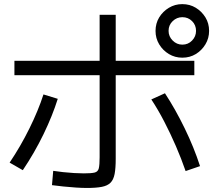

<svg xmlns="http://www.w3.org/2000/svg" viewBox="-20 -875 1040 932"><path d="M401.7 37.4Q379 37.4 348.3 35.4Q317.7 33.4 287 30.2Q256.3 27 232.3 23.7L238.3 -45.7Q259.3 -42.4 286 -39.5Q312.7 -36.7 339.5 -35Q366.3 -33.4 387 -33.4Q423 -33.4 439.3 -37.4Q455.6 -41.4 459.6 -58Q463.6 -74.6 463.6 -111.4V-803.3H541.7V-103.3Q541.7 -58.7 536.4 -30.7Q531 -2.7 516.4 12Q501.7 26.7 474.2 32Q446.7 37.4 401.7 37.4ZM26.7 -85.6Q79.7 -164.3 122.6 -251.1Q165.6 -338 191 -416.6L260.4 -395.3Q235 -314 191.4 -223.8Q147.7 -133.6 90.7 -48.9ZM881 -44.6Q860.3 -104.6 833.8 -165.8Q807.3 -226.9 777.2 -285Q747.1 -343.1 714.6 -392.3L780.7 -422.3Q831.7 -344.3 876.5 -252.1Q921.4 -160 951 -68.6ZM50 -509.9V-580H923.3V-509.9ZM865 -595Q829.5 -595 800 -612.6Q770.4 -630.3 752.7 -659.8Q735 -689.3 735 -724.7Q735 -761.3 752.6 -790.4Q770.3 -819.4 799.8 -837.2Q829.3 -855 864.7 -855Q901.3 -855 930.4 -837.3Q959.4 -819.5 977.2 -790.6Q995 -761.6 995 -725Q995 -689.5 977.3 -660Q959.5 -630.4 930.6 -612.7Q901.6 -595 865 -595ZM865.3 -658.3Q893.3 -658.3 912.4 -678.2Q931.6 -698 931.6 -725.3Q931.6 -753.3 912.4 -772.4Q893.3 -791.6 865.3 -791.6Q838 -791.6 818.2 -772.4Q798.3 -753.3 798.3 -725.3Q798.3 -698 818.2 -678.2Q838 -658.3 865.3 -658.3Z"/></svg>

Font: M PLUS 1 Thin
Style: Regular
Weight: 100
Designer: Coji Morishita
Foundry: UNDERFOREST DESIGN
Version: Version 1.001